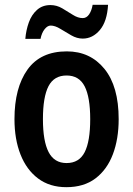

<svg xmlns="http://www.w3.org/2000/svg" viewBox="-20 -766 552 796"><path d="M472 -272Q472 -190 448 -126.5Q424 -63 376 -26.5Q328 10 255 10Q186 10 138 -26Q90 -62 65 -125.5Q40 -189 40 -272Q40 -402 94 -477.5Q148 -553 257 -553Q354 -553 413 -480.5Q472 -408 472 -272ZM158 -272Q158 -181 181.5 -135.5Q205 -90 256 -90Q308 -90 331 -135Q354 -180 354 -272Q354 -363 331 -408Q308 -453 256 -453Q204 -453 181 -408.5Q158 -364 158 -272ZM85 -605Q88 -641 99.5 -673Q111 -705 133.5 -725Q156 -745 189 -745Q215 -745 238 -731.5Q261 -718 282 -704.5Q303 -691 323 -691Q339 -691 349.5 -706.5Q360 -722 364 -746H428Q424 -677 394 -641.5Q364 -606 323 -606Q299 -606 275.5 -619.5Q252 -633 230 -646.5Q208 -660 190 -660Q177 -660 165 -645Q153 -630 148 -605Z"/></svg>

Font: Noto Sans Malayalam Condensed SemiBold
Style: Regular
Weight: 600
Width: 3
Designer: Jelle Bosma - Monotype Design Team
Foundry: Monotype Imaging Inc.
Version: Version 2.104; ttfautohint (v1.8.4.7-5d5b)